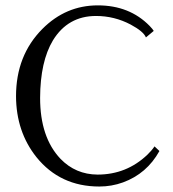

<svg xmlns="http://www.w3.org/2000/svg" viewBox="-20 -678 639 708"><path d="M567.9 -121.1Q521.5 -37.6 433.6 -5.4Q391.6 9.8 346.2 9.8Q201.7 9.8 114.3 -98.6Q39.6 -192.4 39.1 -323.2Q39.1 -473.6 136.2 -571.3Q222.7 -658.2 340.8 -658.2Q457.5 -658.2 531.7 -582.5Q543.9 -569.8 546.9 -564L518.1 -540Q509.3 -562 461.9 -587.4Q401.9 -619.1 334 -619.1Q230.5 -619.1 175.3 -529.3Q128.4 -451.2 127.9 -316.9Q127.9 -171.4 203.1 -92.3Q258.8 -34.7 339.8 -34.2Q446.8 -34.2 523.9 -107.9Q540 -123.5 549.8 -138.2Z"/></svg>

Font: Linux Libertine Display O
Style: Regular
Weight: 400
Designer: Philipp H. Poll
Foundry: Philipp H. Poll
Version: Version 5.0.9